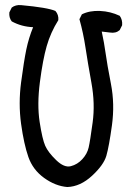

<svg xmlns="http://www.w3.org/2000/svg" viewBox="-20 -755 540 773"><path d="M251 -2Q203.1 -5.9 157.7 -38.6Q112.3 -71.3 94.2 -123Q76.2 -174.8 64.9 -256.3Q53.7 -337.9 64.9 -423.3Q76.2 -508.8 85.9 -555.7Q95.7 -602.5 113.3 -645.5Q66.4 -647.5 27.3 -668.9Q15.6 -683.6 17.6 -705.1L27.3 -724.6Q43 -736.3 64.5 -734.4Q171.9 -724.6 203.1 -710.9Q216.8 -695.3 214.8 -673.8Q183.6 -624 168 -569.3Q152.3 -514.6 140.6 -424.3Q128.9 -334 139.6 -264.2Q150.4 -194.3 162.1 -168Q173.8 -141.6 206.1 -110.4Q238.3 -79.1 265.1 -85.9Q292 -92.8 311.5 -114.3Q331.1 -135.7 336.9 -161.1Q342.8 -186.5 353 -262.2Q363.3 -337.9 348.1 -421.4Q333 -504.9 324.2 -563.5Q315.4 -622.1 299.8 -677.7L309.6 -697.3Q340.8 -712.9 382.8 -710.9Q424.8 -709 461.9 -691.4Q473.6 -675.8 471.7 -653.3L461.9 -633.8Q446.3 -620.1 422.9 -624L389.6 -627.9Q399.4 -583 405.3 -540Q411.1 -497.1 426.8 -416.5Q442.4 -335.9 430.7 -250.5Q418.9 -165 408.2 -127.9Q397.5 -90.8 350.6 -47.4Q303.7 -3.9 251 -2Z"/></svg>

Font: JasonHandwriting1
Style: Regular
Weight: 400
Version: Version 1.48.20